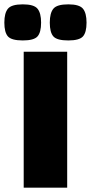

<svg xmlns="http://www.w3.org/2000/svg" viewBox="-59 -863 418 883"><path d="M50 -625H250V0H50ZM255 -677Q203 -677 186.5 -695.5Q170 -714 170 -759Q170 -803 186.5 -823Q203 -843 255 -843Q306 -843 322.5 -823Q339 -803 339 -759Q339 -714 322.5 -695.5Q306 -677 255 -677ZM46 -677Q-6 -677 -22.5 -695.5Q-39 -714 -39 -759Q-39 -803 -22.5 -823Q-6 -843 46 -843Q97 -843 113.5 -823Q130 -803 130 -759Q130 -714 113.5 -695.5Q97 -677 46 -677Z"/></svg>

Font: Changa ExtraBold
Style: Regular
Weight: 800
Designer: Eduardo Rodriguez Tunni
Foundry: Eduardo Rodriguez Tunni
Version: Version 3.002; ttfautohint (v1.8.2)